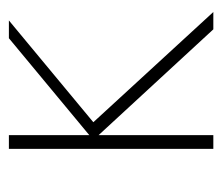

<svg xmlns="http://www.w3.org/2000/svg" viewBox="-54 -446 500 432"><g transform="rotate(-90 196.0 -230.0)"><path d="M77 -460V0H108V-460ZM326 -460 97 -270 346 0H385L137 -270L366 -460Z"/></g></svg>

Font: Jost ExtraLight
Style: Regular
Weight: 250
Version: Version 3.710